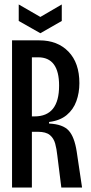

<svg xmlns="http://www.w3.org/2000/svg" viewBox="-20 -841 406 861"><path d="M34 0V-660H157Q238 -660 287 -609.5Q336 -559 336 -468Q336 -425 322.5 -387.5Q309 -350 279 -325Q249 -300 200 -294V-287Q262 -284 288 -255.5Q314 -227 324 -161L348 0H255L237 -144Q234 -173 227.5 -197Q221 -221 203.5 -235.5Q186 -250 150 -250H123V0ZM123 -319H135Q245 -319 245 -457Q245 -584 151 -584H123ZM64 -821 161 -765 257 -821V-747L161 -692L64 -747Z"/></svg>

Font: Bricolage Grotesque 96pt Condensed
Style: Regular
Weight: 400
Width: 3
Designer: Mathieu Triay
Foundry: Atelier Triay
Version: Version 1.001; ttfautohint (v1.8.4.7-5d5b);gftools[0.9.33.de